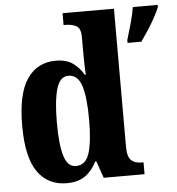

<svg xmlns="http://www.w3.org/2000/svg" viewBox="-54 -811 804 871"><g transform="rotate(-5 348.0 -375.0)"><path d="M216 10Q130 10 83 -56.5Q36 -123 36 -267Q36 -412 82.5 -480Q129 -548 213 -548Q262 -548 291.5 -526.5Q321 -505 339 -473H344Q342 -497 341.5 -527.5Q341 -558 341 -586V-644Q341 -685 320.5 -695.5Q300 -706 271 -706H263V-760H497V-132Q497 -85 514 -69.5Q531 -54 563 -54H570V0H384L357 -77H352Q332 -36 299.5 -13Q267 10 216 10ZM263 -64Q308 -64 324.5 -116Q341 -168 341 -269Q341 -368 324.5 -421.5Q308 -475 264 -475Q226 -475 210 -421.5Q194 -368 194 -268Q194 -166 210 -115Q226 -64 263 -64ZM545 -613Q554 -643 566 -685Q578 -727 583 -760H696V-750Q688 -729 673 -702Q658 -675 640.5 -648Q623 -621 608 -600H545Z"/></g></svg>

Font: Noto Serif Tamil Condensed ExtraBold
Style: Regular
Weight: 800
Width: 3
Designer: Indian Type Foundry, Tom Grace, and the Monotype Design Team
Foundry: Monotype Imaging Inc.
Version: Version 2.004; ttfautohint (v1.8.4.7-5d5b)